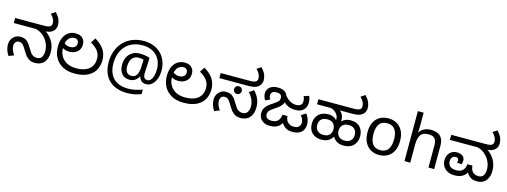

<svg xmlns="http://www.w3.org/2000/svg" viewBox="-12 -1761 7453 2821"><g transform="rotate(15 3715.0 -350.5)"><path d="M483 12Q430 12 395.5 -8Q361 -28 337.5 -59.5Q314 -91 294 -125Q269 -169 251 -191Q233 -213 217.5 -221Q202 -229 182 -229Q148 -229 129.5 -207.5Q111 -186 111 -148Q111 -116 125 -82.5Q139 -49 162 -17L84 14Q61 -18 46 -60Q31 -102 31 -145Q31 -192 51 -228Q71 -264 105 -284.5Q139 -305 181 -305Q243 -305 279 -276Q315 -247 349 -187Q372 -148 391 -121Q410 -94 433.5 -80.5Q457 -67 492 -67Q544 -67 565.5 -103.5Q587 -140 587 -190Q587 -260 557.5 -320Q528 -380 478.5 -420.5Q429 -461 367 -474H33V-551H458Q512 -551 533.5 -556Q555 -561 566 -569Q579 -579 583.5 -591.5Q588 -604 588 -618Q588 -651 572 -682.5Q556 -714 523 -747L588 -790Q635 -738 652 -696.5Q669 -655 669 -612Q669 -593 661 -565.5Q653 -538 628 -516Q603 -494 568 -484Q533 -474 475 -474H451L508 -483Q559 -451 595 -407Q631 -363 650 -310.5Q669 -258 669 -198Q669 -100 620.5 -44Q572 12 483 12Z M1086 12Q978 12 902.5 -29Q827 -70 787.5 -142.5Q748 -215 748 -308Q748 -387 773.5 -444Q799 -501 845.5 -532Q892 -563 953 -563Q998 -563 1030 -547Q1062 -531 1079 -501Q1096 -471 1096 -429Q1096 -386 1076.5 -352Q1057 -318 1018.5 -298Q980 -278 923 -278Q901 -278 882 -282Q863 -286 847.5 -293.5Q832 -301 819 -309L829 -380Q839 -373 852.5 -365.5Q866 -358 882 -353Q898 -348 917 -348Q970 -348 994 -370.5Q1018 -393 1018 -427Q1018 -459 1000 -476Q982 -493 953 -493Q920 -493 891 -475Q862 -457 844 -416Q826 -375 826 -306Q826 -241 856 -187Q886 -133 944.5 -101Q1003 -69 1089 -69Q1173 -69 1231.5 -94Q1290 -119 1320.5 -166.5Q1351 -214 1351 -281Q1351 -352 1311 -403.5Q1271 -455 1203 -491L1249 -565Q1336 -518 1384.5 -448Q1433 -378 1433 -281Q1433 -201 1397.5 -134.5Q1362 -68 1285.5 -28Q1209 12 1086 12Z M2311 -357Q2311 -311 2300.5 -267Q2290 -223 2268 -187.5Q2246 -152 2214 -130.5Q2182 -109 2138 -109Q2092 -109 2065.5 -135.5Q2039 -162 2033 -196H2028Q2010 -159 1975 -134Q1940 -109 1887 -109Q1811 -109 1769.5 -160Q1728 -211 1728 -295Q1728 -361 1754 -411.5Q1780 -462 1827.5 -491Q1875 -520 1940 -520Q1984 -520 2026.5 -512.5Q2069 -505 2093 -496L2083 -293Q2082 -275 2082 -267.5Q2082 -260 2082 -257Q2082 -205 2100.5 -188Q2119 -171 2144 -171Q2175 -171 2196.5 -196.5Q2218 -222 2229.5 -264.5Q2241 -307 2241 -358Q2241 -451 2203.5 -515.5Q2166 -580 2100.5 -614Q2035 -648 1952 -648Q1867 -648 1801 -621Q1735 -594 1690.5 -545Q1646 -496 1623 -429.5Q1600 -363 1600 -283Q1600 -185 1635 -116.5Q1670 -48 1737.5 -12.5Q1805 23 1903 23Q1964 23 2019.5 9.5Q2075 -4 2118 -20V48Q2075 66 2021.5 77.5Q1968 89 1903 89Q1785 89 1701 45Q1617 1 1572.5 -81.5Q1528 -164 1528 -280Q1528 -373 1557 -452.5Q1586 -532 1641 -590.5Q1696 -649 1774.5 -681.5Q1853 -714 1952 -714Q2030 -714 2095.5 -689.5Q2161 -665 2209.5 -618.5Q2258 -572 2284.5 -506Q2311 -440 2311 -357ZM1806 -293Q1806 -229 1831.5 -200Q1857 -171 1900 -171Q1956 -171 1980.5 -213Q2005 -255 2009 -322L2015 -447Q2002 -451 1982 -454Q1962 -457 1941 -457Q1892 -457 1862 -433Q1832 -409 1819 -371.5Q1806 -334 1806 -293Z M2744 12Q2636 12 2560.5 -29Q2485 -70 2445.5 -142.5Q2406 -215 2406 -308Q2406 -387 2431.5 -444Q2457 -501 2503.5 -532Q2550 -563 2611 -563Q2656 -563 2688 -547Q2720 -531 2737 -501Q2754 -471 2754 -429Q2754 -386 2734.5 -352Q2715 -318 2676.5 -298Q2638 -278 2581 -278Q2559 -278 2540 -282Q2521 -286 2505.5 -293.5Q2490 -301 2477 -309L2487 -380Q2497 -373 2510.5 -365.5Q2524 -358 2540 -353Q2556 -348 2575 -348Q2628 -348 2652 -370.5Q2676 -393 2676 -427Q2676 -459 2658 -476Q2640 -493 2611 -493Q2578 -493 2549 -475Q2520 -457 2502 -416Q2484 -375 2484 -306Q2484 -241 2514 -187Q2544 -133 2602.5 -101Q2661 -69 2747 -69Q2831 -69 2889.5 -94Q2948 -119 2978.5 -166.5Q3009 -214 3009 -281Q3009 -352 2969 -403.5Q2929 -455 2861 -491L2907 -565Q2994 -518 3042.5 -448Q3091 -378 3091 -281Q3091 -201 3055.5 -134.5Q3020 -68 2943.5 -28Q2867 12 2744 12Z M3611 12Q3558 12 3523.5 -8Q3489 -28 3465.5 -59.5Q3442 -91 3422 -125Q3397 -169 3379 -191Q3361 -213 3345.5 -221Q3330 -229 3310 -229Q3276 -229 3257.5 -207.5Q3239 -186 3239 -148Q3239 -116 3253 -82.5Q3267 -49 3290 -17L3212 14Q3189 -18 3174 -60.5Q3159 -103 3159 -146Q3159 -192 3179 -228Q3199 -264 3233 -284.5Q3267 -305 3309 -305Q3351 -305 3380 -292Q3409 -279 3431.5 -253Q3454 -227 3477 -187Q3500 -148 3519.5 -121Q3539 -94 3562 -80.5Q3585 -67 3618 -67Q3668 -67 3692 -103Q3716 -139 3716 -194Q3716 -239 3698 -286Q3680 -333 3632 -387L3700 -435Q3747 -384 3772.5 -327Q3798 -270 3798 -203Q3798 -101 3749 -44.5Q3700 12 3611 12ZM3469 -315Q3445 -315 3428 -332Q3411 -349 3411 -374Q3411 -399 3428 -416Q3445 -433 3469 -433Q3494 -433 3510.5 -416Q3527 -399 3527 -374Q3527 -349 3510.5 -332Q3494 -315 3469 -315ZM3160 -474V-551H3586Q3640 -551 3662 -556Q3684 -561 3695 -569Q3708 -579 3712.5 -591.5Q3717 -604 3717 -618Q3717 -651 3701 -682.5Q3685 -714 3652 -747L3717 -790Q3764 -738 3781 -696.5Q3798 -655 3798 -612Q3798 -593 3790 -565.5Q3782 -538 3757 -516Q3731 -494 3696.5 -484Q3662 -474 3605 -474Z M4398 12Q4337 12 4294.5 -14.5Q4252 -41 4217 -104H4248Q4225 -59 4197.5 -34Q4170 -9 4135.5 1.5Q4101 12 4055 12Q3999 12 3961 -9.5Q3923 -31 3904.5 -65Q3886 -99 3886 -136Q3886 -179 3902.5 -210Q3919 -241 3950 -267.5Q3981 -294 4024 -321Q4062 -346 4085 -368Q4108 -390 4108 -422Q4108 -443 4100 -458.5Q4092 -474 4074.5 -482Q4057 -490 4027 -490Q3984 -490 3964 -471.5Q3944 -453 3944 -422Q3944 -406 3949 -391.5Q3954 -377 3964 -363L3894 -332Q3878 -357 3870.5 -381.5Q3863 -406 3863 -431Q3863 -466 3881 -496Q3899 -526 3935.5 -544.5Q3972 -563 4028 -563Q4090 -563 4125 -542Q4160 -521 4174 -489Q4188 -457 4188 -423Q4188 -387 4173 -358.5Q4158 -330 4129.5 -305Q4101 -280 4061 -254Q4015 -224 3991.5 -201Q3968 -178 3968 -141Q3968 -102 3994 -84.5Q4020 -67 4060 -67Q4127 -67 4159 -102Q4191 -137 4195 -195H4271Q4276 -128 4312.5 -97.5Q4349 -67 4398 -67Q4454 -67 4477 -93.5Q4500 -120 4500 -155Q4500 -184 4488.5 -209.5Q4477 -235 4457 -257L4528 -303Q4552 -273 4567 -234Q4582 -195 4582 -151Q4582 -104 4562.5 -67Q4543 -30 4502.5 -9Q4462 12 4398 12ZM4354 -311Q4296 -311 4253 -330Q4210 -349 4180.5 -378Q4151 -407 4133 -438L4115 -469L4153 -511Q4205 -438 4254 -411.5Q4303 -385 4347 -385Q4391 -385 4416.5 -404Q4442 -423 4442 -464Q4442 -486 4436.5 -507Q4431 -528 4424 -540L4502 -563Q4511 -547 4517.5 -520Q4524 -493 4524 -468Q4524 -419 4504 -383.5Q4484 -348 4446.5 -329.5Q4409 -311 4354 -311Z M4843 12Q4752 12 4698.5 -39Q4645 -90 4645 -181Q4645 -267 4698 -321Q4751 -375 4848 -375Q4877 -375 4901.5 -368Q4926 -361 4945.5 -348Q4965 -335 4979 -316L4975 -315Q4976 -317 4976.5 -324.5Q4977 -332 4977 -335Q4977 -364 4965 -389.5Q4953 -415 4931 -434.5Q4909 -454 4880.5 -466Q4852 -478 4819 -481L4973 -486Q4996 -474 5014 -454Q5032 -434 5042.5 -406.5Q5053 -379 5053 -343Q5053 -336 5052 -327.5Q5051 -319 5050 -315L5048 -316Q5065 -335 5085.5 -348Q5106 -361 5131.5 -368Q5157 -375 5188 -375Q5282 -375 5331 -320Q5380 -265 5380 -181Q5380 -97 5327.5 -42.5Q5275 12 5178 12Q5133 12 5098 -1.5Q5063 -15 5039 -41Q5015 -67 5002 -102L5021 -101Q5008 -68 4983.5 -42.5Q4959 -17 4924 -2.5Q4889 12 4843 12ZM4849 -63Q4914 -63 4944 -96.5Q4974 -130 4974 -181Q4974 -236 4942 -268Q4910 -300 4853 -300Q4809 -300 4781 -284.5Q4753 -269 4740 -242.5Q4727 -216 4727 -183Q4727 -128 4760 -95.5Q4793 -63 4849 -63ZM5173 -63Q5237 -63 5267.5 -96.5Q5298 -130 5298 -181Q5298 -218 5283.5 -244.5Q5269 -271 5242 -285.5Q5215 -300 5176 -300Q5113 -300 5082 -266.5Q5051 -233 5051 -183Q5051 -128 5083.5 -95.5Q5116 -63 5173 -63ZM4646 -474V-551H5169Q5222 -551 5244 -556Q5266 -561 5277 -569Q5290 -579 5294.5 -591.5Q5299 -604 5299 -618Q5299 -651 5283 -682.5Q5267 -714 5234 -747L5299 -790Q5346 -738 5363 -696.5Q5380 -655 5380 -612Q5380 -593 5372 -565.5Q5364 -538 5339 -516Q5313 -494 5278.5 -484Q5244 -474 5187 -474Z M5964 -269Q5964 -180 5933.5 -117.5Q5903 -55 5847 -22.5Q5791 10 5714 10Q5643 10 5587.5 -22.5Q5532 -55 5500 -117.5Q5468 -180 5468 -269Q5468 -402 5535 -474Q5602 -546 5717 -546Q5790 -546 5845.5 -513.5Q5901 -481 5932.5 -419.5Q5964 -358 5964 -269ZM5559 -269Q5559 -206 5575.5 -159.5Q5592 -113 5627 -88Q5662 -63 5716 -63Q5770 -63 5805 -88Q5840 -113 5856.5 -159.5Q5873 -206 5873 -269Q5873 -333 5856 -378Q5839 -423 5804.5 -447.5Q5770 -472 5715 -472Q5633 -472 5596 -418Q5559 -364 5559 -269Z M6191 -537Q6191 -518 6189.5 -498Q6188 -478 6186 -462H6192Q6209 -490 6235 -508Q6261 -526 6293 -535.5Q6325 -545 6359 -545Q6424 -545 6467.5 -524.5Q6511 -504 6533 -461Q6555 -418 6555 -349V0H6468V-343Q6468 -408 6439 -440Q6410 -472 6348 -472Q6258 -472 6224.5 -421.5Q6191 -371 6191 -277V0H6103V-760H6191Z M6862 12Q6806 12 6761.5 -10Q6717 -32 6692 -72Q6667 -112 6667 -167Q6667 -211 6685 -246.5Q6703 -282 6737 -303Q6771 -324 6819 -324Q6872 -324 6904 -299Q6936 -274 6936 -231Q6936 -215 6933 -199Q6930 -183 6923 -172L6855 -178Q6857 -184 6859 -193.5Q6861 -203 6861 -210Q6861 -232 6849 -243Q6837 -254 6816 -254Q6785 -254 6764.5 -232.5Q6744 -211 6744 -170Q6744 -125 6775 -96Q6806 -67 6870 -67Q6939 -67 6971 -102Q7003 -137 7008 -195H7084Q7089 -128 7123.5 -97.5Q7158 -67 7206 -67Q7262 -67 7284 -103.5Q7306 -140 7306 -191Q7306 -250 7285.5 -299.5Q7265 -349 7231 -387Q7197 -425 7156 -448Q7115 -471 7074 -477L7227 -483Q7278 -451 7314 -407Q7350 -363 7369 -310.5Q7388 -258 7388 -198Q7388 -126 7363.5 -79.5Q7339 -33 7299 -10.5Q7259 12 7213 12Q7162 12 7130 -1Q7098 -14 7076 -39.5Q7054 -65 7032 -101L7063 -105Q7037 -57 7007.5 -32Q6978 -7 6942.5 2.5Q6907 12 6862 12ZM6667 -474V-551H7177Q7231 -551 7253 -556Q7275 -561 7285 -569Q7299 -579 7303 -591.5Q7307 -604 7307 -618Q7307 -651 7291 -682.5Q7275 -714 7242 -747L7307 -790Q7354 -738 7371 -696.5Q7388 -655 7388 -612Q7388 -593 7380.5 -565.5Q7373 -538 7347 -516Q7322 -494 7287.5 -484Q7253 -474 7195 -474Z"/></g></svg>

Font: hexlkannada05
Style: Book
Weight: 400
Designer: Jelle Bosma - Monotype Design Team
Foundry: Monotype Imaging Inc.
Version: Version 2.003